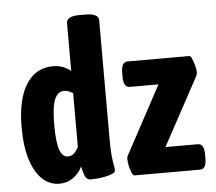

<svg xmlns="http://www.w3.org/2000/svg" viewBox="-53 -813 992 880"><g transform="rotate(-5 443.0 -373.0)"><path d="M185 8Q142 8 108 -23Q74 -54 54.5 -115Q35 -176 35 -264Q35 -393 79 -462Q123 -531 202 -531Q230 -531 250 -522.5Q270 -514 284 -502V-722Q284 -754 344 -754H372Q432 -754 432 -722V-176Q432 -124 435 -96.5Q438 -69 441 -55.5Q444 -42 444 -31Q444 -22 430.5 -16Q417 -10 397.5 -6Q378 -2 359.5 -0.5Q341 1 332 1Q310 1 302.5 -20.5Q295 -42 291 -62Q277 -32 249.5 -12Q222 8 185 8ZM235 -113Q252 -113 264 -124.5Q276 -136 284 -153V-400Q276 -405 266 -409.5Q256 -414 243 -414Q214 -414 199.5 -379.5Q185 -345 185 -261Q185 -182 197.5 -147.5Q210 -113 235 -113ZM532 0Q525 0 519 -13.5Q513 -27 509 -45Q505 -63 505 -76Q505 -84 507 -90L677 -406H545Q516 -406 516 -456V-473Q516 -523 545 -523H830Q835 -523 841 -509.5Q847 -496 852 -478Q857 -460 857 -446Q857 -437 854 -431L684 -117H833Q862 -117 862 -67V-50Q862 0 833 0Z"/></g></svg>

Font: Asap Condensed VF Beta
Style: Regular
Weight: 400
Designer: Pablo Cosgaya
Foundry: Omnibus-Type
Version: Version 1.008